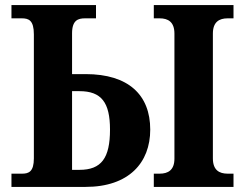

<svg xmlns="http://www.w3.org/2000/svg" viewBox="-20 -734 966 754"><path d="M25 0H316C486 0 570 -95 570 -225C570 -361 485 -443 316 -443H263V-603C263 -655 287 -662 314 -662H357V-714H25V-662H66C93 -662 113 -654 113 -599V-112C113 -60 93 -52 67 -52H25ZM584 0H897V-52H874C841 -52 816 -66 816 -112V-602C816 -648 841 -662 874 -662H897V-714H584V-662H607C640 -662 665 -648 665 -602V-111C665 -66 640 -52 607 -52H584ZM263 -67V-376H292C378 -376 412 -332 412 -225C412 -113 378 -67 292 -67Z"/></svg>

Font: Noto Serif SemiCondensed
Style: Bold
Weight: 700
Width: 4
Designer: Monotype Design Team
Foundry: Monotype Imaging Inc.
Version: Version 2.015